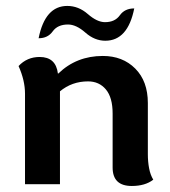

<svg xmlns="http://www.w3.org/2000/svg" viewBox="-20 -615 567 641"><path d="M173.3 -369.6H174.8Q235.4 -428.2 323.2 -428.2Q389.6 -428.2 431.6 -386Q473.6 -343.8 473.6 -271V-100.1Q473.6 -75.2 477.8 -53.2Q481.9 -31.2 491.7 -15.1Q464.8 5.9 419.9 5.9Q356 5.9 356 -55.7V-235.8Q356 -289.6 333.5 -316.4Q311 -343.3 273.9 -343.3Q220.2 -343.3 180.2 -310.1V0H63.5V-302.2Q63.5 -346.2 42 -394.5Q70.3 -424.8 112.3 -424.8Q166.5 -424.8 173.3 -369.6ZM331.5 -479Q295.9 -479 265.1 -506.1Q234.4 -533.2 207 -533.2Q172.4 -533.2 156 -510.3Q139.6 -487.3 108.9 -487.3Q130.4 -595.2 204.6 -595.2Q242.2 -595.2 273.2 -568.1Q304.2 -541 330.6 -541Q363.8 -541 380.1 -564Q396.5 -586.9 428.2 -586.9Q406.7 -479 331.5 -479Z"/></svg>

Font: Bainsley
Style: Bold
Weight: 700
Designer: Paul James MIller
Foundry: High-Logic / Made with FontCreator
Version: Version 1.411;March 28, 2021;FontCreator 13.0.0.2683 64-bit